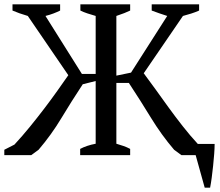

<svg xmlns="http://www.w3.org/2000/svg" viewBox="-20 -720 1020 891"><path d="M424 -646Q403 -652 385 -658Q367 -664 353 -671V-700H584V-671Q562 -660 520 -646V-369L588 -383L756 -646Q736 -652 718.5 -658.5Q701 -665 684 -671V-700H904V-671Q886 -663 867 -657Q848 -651 829 -646L647 -380Q672 -347 701 -306.5Q730 -266 761.5 -222.5Q793 -179 827.5 -135Q862 -91 898 -52H976Q976 -32 974 -5.5Q972 21 969 49.5Q966 78 962.5 104.5Q959 131 955 151H930L888 0H822L788 -25Q729 -94 680.5 -173.5Q632 -253 578 -335H520V-53Q537 -48 553 -42.5Q569 -37 584 -29V0H352V-29Q382 -45 424 -53V-344L364 -329Q310 -247 264 -170.5Q218 -94 159 -25L125 0H0V-25L47 -49Q84 -89 119 -132Q154 -175 186 -217Q218 -259 246 -298.5Q274 -338 297 -371L109 -646Q68 -658 38 -671V-700H259V-671Q245 -664 228 -657.5Q211 -651 191 -646L360 -377H424Z"/></svg>

Font: PT Serif
Style: Regular
Weight: 400
Designer: A.Korolkova, O.Umpeleva, V.Yefimov
Foundry: ParaType Ltd
Version: Version 1.000W OFL; ttfautohint (v1.6)